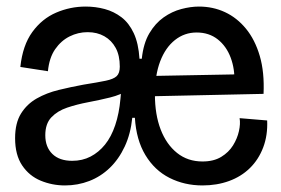

<svg xmlns="http://www.w3.org/2000/svg" viewBox="-20 -552 857 585"><path d="M178 13Q139 13 104 -1.5Q69 -16 47.5 -48Q26 -80 26 -131Q26 -177 44 -206Q62 -235 92 -252Q122 -269 159 -278Q196 -287 234 -294Q278 -301 302 -306Q326 -311 335.5 -320Q345 -329 345 -349Q345 -383 332.5 -406Q320 -429 298 -441.5Q276 -454 247 -454Q218 -454 192 -441Q166 -428 148 -402Q130 -376 126 -335L42 -348Q49 -414 78.5 -454.5Q108 -495 151 -513.5Q194 -532 241 -532Q271 -532 299 -524.5Q327 -517 350 -499.5Q373 -482 387.5 -451Q402 -420 405 -373H412Q417 -420 435 -450.5Q453 -481 478.5 -499Q504 -517 532.5 -524.5Q561 -532 586 -532Q629 -532 665.5 -515Q702 -498 729.5 -464.5Q757 -431 771.5 -381.5Q786 -332 783 -266L410 -258L411 -320L732 -326L694 -300Q696 -341 683 -376Q670 -411 643.5 -432Q617 -453 579 -453Q542 -453 513 -430Q484 -407 468 -365Q452 -323 452 -264Q452 -203 469.5 -157.5Q487 -112 519.5 -86Q552 -60 597 -60Q631 -60 654 -74Q677 -88 690 -109Q703 -130 708 -152.5Q713 -175 710 -192L794 -185Q796 -140 782 -103Q768 -66 741.5 -40Q715 -14 678 -0.5Q641 13 597 13Q542 13 496.5 -10Q451 -33 423 -79.5Q395 -126 391 -193H383Q378 -144 360 -105.5Q342 -67 314.5 -40.5Q287 -14 252 -0.5Q217 13 178 13ZM200 -62Q231 -62 256 -75Q281 -88 300 -111.5Q319 -135 331 -170.5Q343 -206 347 -251L352 -305L373 -279Q348 -263 315.5 -255Q283 -247 248.5 -240.5Q214 -234 184.5 -224Q155 -214 136.5 -194.5Q118 -175 118 -140Q118 -104 139.5 -83Q161 -62 200 -62Z"/></svg>

Font: Bricolage Grotesque 96pt ExtraBold 96pt
Style: Regular
Weight: 400
Version: Version 1.001;gftools[0.9.33.dev8+g029e19f]